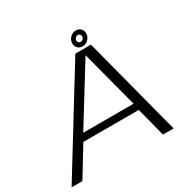

<svg xmlns="http://www.w3.org/2000/svg" viewBox="-187 -968 1141 1141"><g transform="rotate(-30 384.0 -397.5)"><path d="M-13.5 0 403 -677H510L687 0H613.5L562.5 -199H182L60.5 0ZM208.5 -246.5H554L451.5 -636.5H449.5ZM463 -693Q441 -693 428.2 -707.8Q415.5 -722.5 418 -744.5Q420.5 -765.5 436.2 -780.2Q452 -795 474 -795Q495.5 -795 508.5 -780.2Q521.5 -765.5 519 -744.5Q516.5 -723 500.5 -708Q484.5 -693 463 -693ZM466 -722Q475 -722 482 -728.2Q489 -734.5 490 -744.5Q490.5 -753.5 485 -759.8Q479.5 -766 470.5 -766Q461.5 -766 454.8 -759.8Q448 -753.5 447 -744.5Q446 -734.5 451.5 -728.2Q457 -722 466 -722Z"/></g></svg>

Font: Anybody ExtraExpanded Light
Style: Italic
Weight: 300
Width: 8
Italic angle: -10°
Designer: Tyler Finck
Foundry: Etcetera Type Company
Version: Version 1.010; ttfautohint (v1.8.3) -l 8 -r 50 -G 200 -x 14 